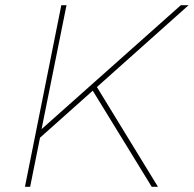

<svg xmlns="http://www.w3.org/2000/svg" viewBox="-20 -719 746 739"><path d="M706 -699 353 -384 588 0H564L337 -370L134 -189L96 0H76L216 -699H236L140 -222L676 -699Z"/></svg>

Font: TypoPRO Montserrat Alternates
Style: Italic
Weight: 250
Italic angle: -11.3°
Designer: Julieta Ulanovsky
Foundry: Julieta Ulanovsky
Version: Version 6.001